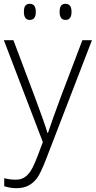

<svg xmlns="http://www.w3.org/2000/svg" viewBox="-20 -740 499 1000"><path d="M0 -530.8H49.8L162.1 -232.9Q213.4 -95.7 227.1 -47.9H230Q250.5 -110.8 296.9 -235.8L409.2 -530.8H459L221.2 85.9Q192.4 161.1 172.9 187.5Q153.3 213.9 127.2 227.1Q101.1 240.2 64 240.2Q36.1 240.2 2 230V188Q30.3 195.8 63 195.8Q87.9 195.8 106.9 184.1Q126 172.4 141.4 147.7Q156.7 123 177 69.6Q197.3 16.1 203.1 0ZM104.5 -678.2Q104.5 -700.7 112.1 -710.4Q119.6 -720.2 135.3 -720.2Q166.5 -720.2 166.5 -678.2Q166.5 -636.2 135.3 -636.2Q104.5 -636.2 104.5 -678.2ZM290.5 -678.2Q290.5 -700.7 298.1 -710.4Q305.7 -720.2 321.3 -720.2Q352.5 -720.2 352.5 -678.2Q352.5 -636.2 321.3 -636.2Q290.5 -636.2 290.5 -678.2Z"/></svg>

Font: CAA NEO Sans Light
Style: Regular
Weight: 300
Version: Version 1.10